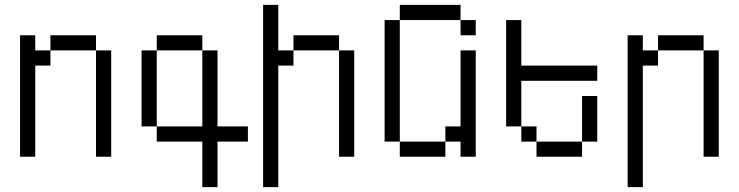

<svg xmlns="http://www.w3.org/2000/svg" viewBox="-20 -645 3040 790"><path d="M62.5 -500Q62.5 -500 62.5 0H125Q125 0 125 -375H187.5V-437.5H125V-500ZM375 -437.5V0H437.5V-437.5ZM187.5 -437.5H375V-500H187.5Z M1000 -62.5V-125H875V-437.5H812.5V-125H625V-62.5H812.5V125H875V-62.5ZM625 -125V-437.5H562.5V-125ZM625 -437.5H812.5V-500H625Z M1062.5 -625Q1062.5 -625 1062.5 125H1125Q1125 125 1125 -375H1187.5V-437.5H1125V-625ZM1375 -437.5V0H1437.5V-437.5ZM1187.5 -437.5H1375V-500H1187.5Z M1937.5 -500V-562.5H1875V-500ZM1625 -62.5V0H1812.5V-62.5ZM1625 -62.5Q1625 -62.5 1625 -562.5H1562.5Q1562.5 -562.5 1562.5 -62.5ZM1875 -62.5V0H1937.5V-437.5H1875V-125H1812.5V-62.5ZM1625 -562.5H1875V-625H1625Z M2437.5 -312.5V-375H2125V-562.5H2062.5V-125H2125V-62.5H2187.5V0H2375V-62.5H2187.5V-125H2125V-312.5ZM2375 -62.5H2437.5V-250H2375Z M2562.5 -500Q2562.5 -500 2562.5 125H2625Q2625 125 2625 -375H2687.5V-437.5H2625V-500ZM2875 -437.5V0H2937.5V-437.5ZM2687.5 -437.5H2875V-500H2687.5Z"/></svg>

Font: Unifont
Style: Regular
Weight: 500
Version: Version 15.1.04